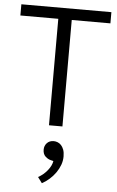

<svg xmlns="http://www.w3.org/2000/svg" viewBox="-62 -672 624 1024"><g transform="rotate(5 250.5 -159.5)"><path d="M492 -630V-570H285V0H213V-570H10V-630ZM241 185Q225 182 210.5 169Q196 156 196 132Q196 111 209.5 96.5Q223 82 246 82Q256 82 266.5 86Q277 90 285.5 99Q294 108 299.5 122.5Q305 137 305 159Q305 182 297 204Q289 226 275 246Q261 266 242 283Q223 300 202 311L179 280Q208 264 228.5 238.5Q249 213 253 188Z"/></g></svg>

Font: Mukta Mahee Light
Style: Regular
Weight: 300
Designer: Shuchita Grover, Noopur Datye, Girish Dalvi, Yashodeep Gholap
Foundry: Ek Type
Version: Version 2.538;PS 1.000;hotconv 16.6.51;makeotf.lib2.5.65220;